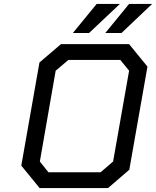

<svg xmlns="http://www.w3.org/2000/svg" viewBox="-20 -963 799 983"><path d="M353 -794 475 -943H594L436 -794ZM519 -794 641 -943H759L602 -794ZM183 0 89 -115 182 -643 292 -737H641L735 -622L642 -94L533 0ZM228 -81H495L559 -136L641 -601L596 -656H330L265 -601L184 -136Z"/></svg>

Font: Tomorrow
Style: Italic
Weight: 400
Italic angle: -10°
Designer: Tony de Marco, Monica Rizzolli
Foundry: Just in Type
Version: Version 2.002